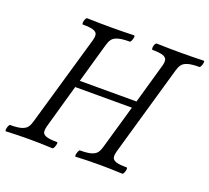

<svg xmlns="http://www.w3.org/2000/svg" viewBox="-116 -813 1048 961"><g transform="rotate(20 408.5 -332.5)"><path d="M4 3Q0 3 0.5 -6Q1 -15 5 -24.5Q9 -34 13 -34Q53 -34 73.5 -40.5Q94 -47 103 -59.5Q112 -72 117 -91L257 -575Q262 -593 260 -605.5Q258 -618 241 -624.5Q224 -631 183 -631Q179 -631 179.5 -640.5Q180 -650 184 -659Q188 -668 193 -668Q224 -667 255 -666.5Q286 -666 317 -666Q349 -666 380 -666.5Q411 -667 442 -668Q447 -668 446 -659Q445 -650 441 -640.5Q437 -631 432 -631Q392 -631 370.5 -624.5Q349 -618 340 -605.5Q331 -593 326 -575L265 -361H567L628 -575Q633 -593 630.5 -605.5Q628 -618 611 -624.5Q594 -631 554 -631Q550 -631 550 -640.5Q550 -650 554 -659Q558 -668 564 -668Q596 -667 627 -666.5Q658 -666 689 -666Q720 -666 751 -666.5Q782 -667 813 -668Q818 -668 817 -659Q816 -650 812 -640.5Q808 -631 803 -631Q763 -631 742 -624.5Q721 -618 712 -605.5Q703 -593 698 -575L559 -91Q554 -73 556 -60Q558 -47 575.5 -40.5Q593 -34 633 -34Q638 -34 637 -24.5Q636 -15 632 -6Q628 3 623 3Q560 0 499 0Q437 0 375 3Q371 3 372 -6Q373 -15 377 -24.5Q381 -34 385 -34Q425 -34 445.5 -40.5Q466 -47 475 -59.5Q484 -72 489 -91L556 -324H254L188 -91Q183 -72 185 -59.5Q187 -47 204.5 -40.5Q222 -34 262 -34Q267 -34 265.5 -24.5Q264 -15 260 -6Q256 3 251 3Q190 0 128 0Q66 0 4 3Z"/></g></svg>

Font: Junicode
Style: Italic
Weight: 400
Italic angle: -11°
Designer: Peter S. Baker
Version: Version 2.100; ttfautohint (v1.8.4)